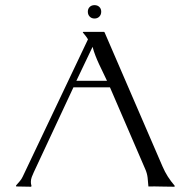

<svg xmlns="http://www.w3.org/2000/svg" viewBox="-20 -709 725 729"><path d="M42 -1 41 -2V-4.9Q47.9 -12.7 54.9 -20.8Q62 -28.8 66.4 -38.6L314 -559.6Q310.1 -566.4 304.9 -573Q299.8 -579.6 294.4 -585.9V-586.4L295.9 -587.9H375L377 -586.4L597.2 -76.7Q606 -56.2 617.4 -38.3Q628.9 -20.5 643.1 -3.9L643.6 -1Q643.1 -1 642.1 -0.5Q641.1 0 640.6 0Q616.2 0 592 -0.7Q567.9 -1.5 543.5 -1Q542.5 -17.6 540.5 -34.2Q538.6 -50.8 531.7 -66.4L397.5 -377.4H258.8L107.9 -54.2Q104 -45.9 100.6 -36.9Q97.2 -27.8 97.2 -18.1Q97.2 -11.2 99.6 -2.9L98.1 0ZM386.2 -402.3Q378.9 -418.5 371.1 -434.1Q363.3 -449.7 356 -465.6Q348.6 -481.4 342.3 -497.8Q335.9 -514.2 331.5 -531.2L270 -402.3ZM338.9 -689.5Q350.1 -689.5 357.2 -682.6Q364.3 -675.8 364.3 -664.6Q364.3 -653.3 357.2 -646Q350.1 -638.7 338.9 -638.7Q327.6 -638.7 320.6 -646Q313.5 -653.3 313.5 -664.6Q313.5 -675.8 320.6 -682.6Q327.6 -689.5 338.9 -689.5Z"/></svg>

Font: CAT Linz
Style: Regular
Weight: 400
Designer: Peter Wiegel
Foundry: Peter Wiegel
Version: Version 1.08